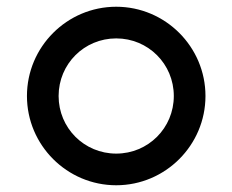

<svg xmlns="http://www.w3.org/2000/svg" viewBox="-20 -545 690 570"><path d="M325 -89C230 -89 154 -165 154 -260C154 -355 230 -431 325 -431C420 -431 496 -355 496 -260C496 -165 420 -89 325 -89ZM60 -260C60 -114 179 5 325 5C471 5 590 -114 590 -260C590 -406 471 -525 325 -525C179 -525 60 -406 60 -260Z"/></svg>

Font: Grotesk 02 Mince
Style: Bold
Weight: 400
Designer: Frank Adebiaye, contributions by Jérémy Landes, Ariel Martín Pérez
Foundry: Velvetyne Type Foundry
Version: Version 3.000;Glyphs 3.1.2 (3150)